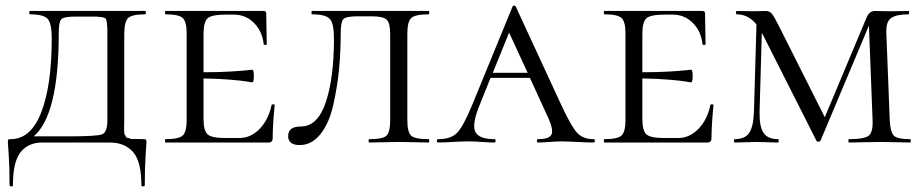

<svg xmlns="http://www.w3.org/2000/svg" viewBox="-20 -507 3287 683"><path d="M491 -12Q498 -12 499.5 -10Q501 -8 501 0Q501 2 498 45Q495 88 495 152Q495 156 489 156Q483 156 483 152Q483 68 453.5 34Q424 0 370 0H130Q81 0 53.5 34Q26 68 26 152Q26 156 20 156Q14 156 14 152Q14 86 11 44.5Q8 3 8 0Q8 -9 9.5 -10.5Q11 -12 18 -12Q90 -12 127 -108Q164 -204 164 -370Q164 -424 149.5 -440Q135 -456 87 -456Q84 -456 84 -462Q84 -468 87 -468H496Q499 -468 499 -462Q499 -456 496 -456Q449 -456 435.5 -442.5Q422 -429 422 -385V-81Q422 -75 421.5 -63Q421 -51 421.5 -47.5Q422 -44 422 -36.5Q422 -29 424 -27.5Q426 -26 427.5 -21.5Q429 -17 434 -16.5Q439 -16 442 -14Q445 -12 454 -12.5Q463 -13 470 -12.5Q477 -12 491 -12ZM362 -81V-387Q362 -433 356 -440.5Q350 -448 312 -448H248Q207 -448 198 -438.5Q189 -429 189 -389Q189 -98 100 -22H230Q326 -22 344 -29.5Q362 -37 362 -81Z M946 -133Q946 -136 951.5 -136Q957 -136 957 -133Q950 -61 950 -15Q950 0 935 0H569Q567 0 567 -6Q567 -12 569 -12Q616 -12 630 -25Q644 -38 644 -81V-387Q644 -430 630 -443Q616 -456 569 -456Q567 -456 567 -462Q567 -468 569 -468H918Q927 -468 927 -460Q927 -442 928 -402Q929 -362 929 -350Q929 -347 923.5 -347Q918 -347 918 -350Q913 -396 883.5 -425.5Q854 -455 812 -455H783Q733 -455 718.5 -442Q704 -429 704 -386V-250Q759 -250 799.5 -252.5Q840 -255 858 -257Q876 -259 877 -259Q883 -259 883 -237Q883 -214 877 -214Q876 -214 858.5 -217Q841 -220 800 -223.5Q759 -227 704 -228V-85Q704 -42 718.5 -29Q733 -16 783 -16H831Q872 -16 903.5 -48.5Q935 -81 946 -133Z M1301 -449H1252Q1211 -449 1201.5 -439Q1192 -429 1192 -389Q1192 -322 1186 -260Q1180 -198 1165.5 -133.5Q1151 -69 1120 -30Q1089 9 1046 9Q1005 9 1005 -23Q1005 -57 1050 -57Q1110 -57 1139 -143.5Q1168 -230 1168 -370Q1168 -424 1153 -440Q1138 -456 1090 -456Q1088 -456 1088 -462Q1088 -468 1090 -468H1505Q1507 -468 1507 -462Q1507 -456 1505 -456Q1457 -456 1443 -443Q1429 -430 1429 -387V-81Q1429 -37 1442.5 -24.5Q1456 -12 1505 -12Q1507 -12 1507 -6Q1507 0 1505 0Q1492 0 1456 -1Q1420 -2 1399 -2Q1377 -2 1342 -1Q1307 0 1294 0Q1291 0 1291 -6Q1291 -12 1294 -12Q1342 -12 1355 -24.5Q1368 -37 1368 -81V-385Q1368 -424 1356 -436.5Q1344 -449 1301 -449Z M2092 -12Q2096 -12 2096 -6Q2096 0 2092 0Q2074 0 2034 -2Q1994 -4 1976 -4Q1961 -4 1934.5 -2Q1908 0 1894 0Q1890 0 1890 -6Q1890 -12 1894 -12Q1932 -12 1941 -27Q1950 -42 1932 -84L1865 -230H1725L1682 -123Q1658 -60 1672 -36Q1686 -12 1739 -12Q1743 -12 1743 -6Q1743 0 1739 0Q1724 0 1696 -2Q1668 -4 1646 -4Q1622 -4 1590 -2Q1558 0 1539 0Q1534 0 1534 -6Q1534 -12 1539 -12Q1583 -12 1605 -33.5Q1627 -55 1659 -132L1803 -483Q1804 -487 1808.5 -487Q1813 -487 1815 -483L1975 -137Q2012 -57 2033 -34.5Q2054 -12 2092 -12ZM1733 -248H1857L1791 -391Z M2507 -133Q2507 -136 2512.5 -136Q2518 -136 2518 -133Q2511 -61 2511 -15Q2511 0 2496 0H2130Q2128 0 2128 -6Q2128 -12 2130 -12Q2177 -12 2191 -25Q2205 -38 2205 -81V-387Q2205 -430 2191 -443Q2177 -456 2130 -456Q2128 -456 2128 -462Q2128 -468 2130 -468H2479Q2488 -468 2488 -460Q2488 -442 2489 -402Q2490 -362 2490 -350Q2490 -347 2484.5 -347Q2479 -347 2479 -350Q2474 -396 2444.5 -425.5Q2415 -455 2373 -455H2344Q2294 -455 2279.5 -442Q2265 -429 2265 -386V-250Q2320 -250 2360.5 -252.5Q2401 -255 2419 -257Q2437 -259 2438 -259Q2444 -259 2444 -237Q2444 -214 2438 -214Q2437 -214 2419.5 -217Q2402 -220 2361 -223.5Q2320 -227 2265 -228V-85Q2265 -42 2279.5 -29Q2294 -16 2344 -16H2392Q2433 -16 2464.5 -48.5Q2496 -81 2507 -133Z M3218 -12Q3220 -12 3220 -6Q3220 0 3218 0Q3205 0 3170 -1Q3135 -2 3115 -2Q3090 -2 3052 -1Q3014 0 3000 0Q2998 0 2998 -6Q2998 -12 3000 -12Q3055 -12 3070.5 -24.5Q3086 -37 3084 -81L3071 -416L2899 -7Q2897 -3 2891 -3Q2885 -3 2884 -7L2693 -385L2690 -390L2682 -109Q2681 -57 2696 -34.5Q2711 -12 2748 -12Q2750 -12 2750 -6Q2750 0 2748 0Q2737 0 2712 -1Q2687 -2 2671 -2Q2657 -2 2630.5 -1Q2604 0 2593 0Q2591 0 2591 -6Q2591 -12 2593 -12Q2630 -12 2645 -34Q2660 -56 2662 -109L2671 -420Q2642 -456 2601 -456Q2598 -456 2598 -462Q2598 -468 2601 -468Q2611 -468 2630.5 -467.5Q2650 -467 2656 -467Q2668 -467 2684.5 -467.5Q2701 -468 2704 -468Q2717 -468 2725 -459Q2733 -450 2750 -416L2914 -90L3062 -443Q3072 -468 3092 -468Q3095 -468 3113.5 -467.5Q3132 -467 3145 -467Q3161 -467 3182 -467.5Q3203 -468 3212 -468Q3214 -468 3214 -462Q3214 -456 3212 -456Q3168 -456 3149.5 -442.5Q3131 -429 3133 -389L3145 -81Q3147 -37 3159.5 -24.5Q3172 -12 3218 -12Z"/></svg>

Font: Cormorant SC
Style: Regular
Weight: 400
Designer: Christian Thalmann (Catharsis Fonts)
Version: Version 1.000;PS 002.000;hotconv 1.0.88;makeotf.lib2.5.64775